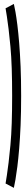

<svg xmlns="http://www.w3.org/2000/svg" viewBox="-20 -762 132 949"><path d="M48.5 166.5Q52 151.5 56.5 125.2Q61 99 65.8 61.2Q70.5 23.5 74.8 -27.2Q79 -78 81.8 -143.2Q84.5 -208.5 84.5 -288Q84.5 -368 81.8 -433Q79 -498 74.8 -549.5Q70.5 -601 65.8 -639Q61 -677 56.5 -702.5Q52 -728 48.5 -742.5L7.5 -721Q10 -706.5 14 -680.8Q18 -655 22.5 -618Q27 -581 31.5 -532.5Q36 -484 38 -422.8Q40 -361.5 40 -288Q40 -214.5 38 -153.8Q36 -93 31.5 -44.5Q27 4 22.5 41.2Q18 78.5 14 104.2Q10 130 7.5 145Z"/></svg>

Font: Anybody UltraCondensed Light
Style: Regular
Weight: 300
Width: 1
Version: Version 1.113;gftools[0.9.25]